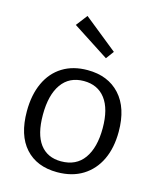

<svg xmlns="http://www.w3.org/2000/svg" viewBox="-120 -890 815 984"><g transform="rotate(15 287.5 -398.0)"><path d="M294 -537Q403 -537 466 -468Q529 -399 529 -273Q529 -187 499 -124Q469 -61 412.5 -26Q356 9 277 9Q169 9 108 -58.5Q47 -126 47 -253Q47 -340 76.5 -404Q106 -468 161.5 -502.5Q217 -537 294 -537ZM290 -478Q213 -478 172 -420Q131 -362 131 -257Q131 -154 170 -102Q209 -50 282 -50Q362 -50 403.5 -108Q445 -166 445 -269Q445 -371 404.5 -424.5Q364 -478 290 -478ZM221 -805 399 -662 368 -620 175 -745Z"/></g></svg>

Font: Bitter
Style: Regular
Weight: 400
Designer: Sol Matas, and Bitter project Authors
Foundry: Sol Matas
Version: Version 2.001